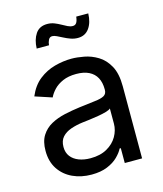

<svg xmlns="http://www.w3.org/2000/svg" viewBox="-113 -829 788 926"><g transform="rotate(-15 281.0 -366.5)"><path d="M230 12.7Q178.2 12.7 136 -6.8Q93.8 -26.4 68.8 -64Q43.9 -101.6 43.9 -155.3Q43.9 -202.1 62.5 -231.4Q81.1 -260.7 112.1 -277.6Q143.1 -294.4 180.7 -302.7Q218.3 -311 256.3 -315.9Q305.2 -322.3 335.9 -325.7Q366.7 -329.1 381.6 -337.4Q396.5 -345.7 396.5 -365.7V-368.7Q396.5 -402.8 383.8 -426.5Q371.1 -450.2 345.7 -462.9Q320.3 -475.6 282.2 -475.6Q243.2 -475.6 215.3 -463.4Q187.5 -451.2 170.2 -432.9Q152.8 -414.6 144 -395.5L59.6 -423.3Q80.6 -473.1 116.2 -501.2Q151.9 -529.3 194.8 -541Q237.8 -552.7 279.8 -552.7Q307.1 -552.7 342 -546.1Q377 -539.6 409.4 -520Q441.9 -500.5 463.1 -462.2Q484.4 -423.8 484.4 -359.9V0H397.9V-74.2H392.1Q382.8 -55.2 362.3 -34.9Q341.8 -14.6 309.1 -1Q276.4 12.7 230 12.7ZM245.1 -64.9Q293.9 -64.9 327.6 -84Q361.3 -103 378.9 -133.5Q396.5 -164.1 396.5 -197.3V-272.9Q391.1 -266.6 373 -261.5Q355 -256.3 331.8 -252.4Q308.6 -248.5 286.9 -245.8Q265.1 -243.2 252.4 -241.7Q220.7 -237.8 193.1 -228.3Q165.5 -218.8 148.9 -200.4Q132.3 -182.1 132.3 -150.9Q132.3 -122.6 147 -103.5Q161.6 -84.5 187 -74.7Q212.4 -64.9 245.1 -64.9ZM336.4 -641.1Q318.4 -641.1 301 -647.2Q283.7 -653.3 268.3 -661.4Q252.9 -669.4 240 -675.5Q227.1 -681.6 217.8 -681.6Q205.1 -681.6 199 -669.4Q192.9 -657.2 191.9 -643.1H130.4Q131.8 -687 151.1 -715.8Q170.4 -744.6 209.5 -744.6Q228.5 -744.6 244.6 -738.3Q260.7 -731.9 274.9 -723.9Q289.1 -715.8 302 -709.5Q314.9 -703.1 327.1 -703.1Q339.4 -703.1 345.7 -712.4Q352.1 -721.7 354.5 -742.7H414.6Q413.1 -696.8 392.8 -668.9Q372.6 -641.1 336.4 -641.1Z"/></g></svg>

Font: Inter Variable LoSnoCo
Style: Regular
Weight: 400
Designer: Rasmus Andersson
Foundry: rsms
Version: Version 4.000;git-a52131595; featfreeze: case,dlig,ss01,ss02